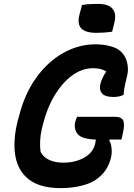

<svg xmlns="http://www.w3.org/2000/svg" viewBox="-20 -948 690 988"><path d="M402 -922Q422 -926 444 -927Q466 -928 484 -928Q537 -928 558.5 -903.5Q580 -879 569 -833L557 -785Q538 -782 516 -780.5Q494 -779 477 -779Q419 -779 397.5 -802.5Q376 -826 390 -877ZM377 -347H572Q607 -347 615 -325.5Q623 -304 610 -252L605 -230H545L542 -225Q551 -212 554 -187Q557 -162 551 -136Q544 -108 529 -81.5Q514 -55 485 -32Q456 -7 404 6.5Q352 20 292 20Q189 20 131.5 -22.5Q74 -65 59.5 -143Q45 -221 71 -326L77 -347Q106 -464 166 -547.5Q226 -631 305.5 -675.5Q385 -720 471 -720Q512 -720 549 -710Q586 -700 605 -680Q627 -658 634.5 -624.5Q642 -591 635 -562Q628 -530 623 -509.5Q618 -489 616 -460Q604 -454 591 -451.5Q578 -449 564 -449Q521 -449 505 -467.5Q489 -486 497 -518Q506 -550 527 -580Q502 -597 459 -597Q402 -597 351 -559.5Q300 -522 260.5 -456Q221 -390 200 -304L195 -284Q188 -253 186.5 -222.5Q185 -192 189 -166Q204 -138 234.5 -124.5Q265 -111 306 -111Q365 -111 410 -135Q455 -159 468 -202Q472 -216 473 -230Q401 -232 380 -258Q359 -284 367 -320Q369 -329 371.5 -335Q374 -341 377 -347Z"/></svg>

Font: Recursive Sn Csl St
Style: Bold Italic
Weight: 700
Italic angle: -15°
Version: Version 1.079;hotconv 1.0.112;makeotfexe 2.5.65598; ttfautoh